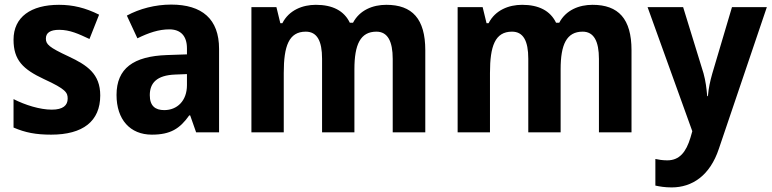

<svg xmlns="http://www.w3.org/2000/svg" viewBox="-20 -577 3364 837"><path d="M417 -161C417 -255 360 -293 279 -331C193 -371 180 -384 180 -409C180 -434 199 -447 238 -447C285 -447 323 -429 370 -407L412 -513C352 -543 298 -556 237 -556C115 -556 39 -503 39 -404C39 -315 80 -275 172 -232C268 -188 275 -173 275 -147C275 -118 255 -99 206 -99C154 -99 90 -119 39 -145V-21C90 1 136 10 203 10C341 10 417 -48 417 -161Z M726 -557C657 -557 588 -539 533 -509L579 -410C628 -434 672 -449 718 -449C767 -449 795 -421 795 -366V-340L708 -337C562 -332 488 -279 488 -163C488 -56 547 10 642 10C723 10 764 -16 805 -74H809L835 0H935V-364C935 -494 861 -557 726 -557ZM744 -252 795 -254V-206C795 -137 752 -97 696 -97C657 -97 633 -115 633 -162C633 -215 663 -249 744 -252Z M1664 -556C1605 -556 1548 -533 1519 -478H1505C1480 -530 1430 -556 1357 -556C1299 -556 1240 -533 1211 -476H1202L1185 -546H1076V0H1217V-259C1217 -376 1239 -439 1313 -439C1362 -439 1384 -399 1384 -321V0H1525V-275C1525 -383 1551 -439 1621 -439C1670 -439 1692 -397 1692 -320V0H1834V-358C1834 -495 1777 -556 1664 -556Z M2563 -556C2504 -556 2447 -533 2418 -478H2404C2379 -530 2329 -556 2256 -556C2198 -556 2139 -533 2110 -476H2101L2084 -546H1975V0H2116V-259C2116 -376 2138 -439 2212 -439C2261 -439 2283 -399 2283 -321V0H2424V-275C2424 -383 2450 -439 2520 -439C2569 -439 2591 -397 2591 -320V0H2733V-358C2733 -495 2676 -556 2563 -556Z M2803 -546 2998 -5 2990 23C2971 86 2942 122 2889 122C2869 122 2850 119 2837 116V232C2855 236 2878 240 2908 240C2997 240 3075 189 3114 71L3323 -546H3171L3085 -256C3075 -221 3069 -192 3066 -158H3063C3060 -193 3056 -224 3047 -257L2958 -546Z"/></svg>

Font: Noto Sans Gurmukhi SemiCondensed
Style: Bold
Weight: 700
Width: 4
Designer: Jelle Bosma - Monotype Design Team
Foundry: Monotype Imaging Inc.
Version: Version 2.004